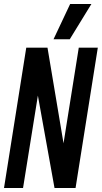

<svg xmlns="http://www.w3.org/2000/svg" viewBox="-26 -938 508 958"><path d="M-6 0 105 -700H211L291 -223L367 -700H462L351 0H246L163 -461L89 0ZM241 -742 324 -918H430L322 -742Z"/></svg>

Font: Georama Condensed SemiBold
Style: Italic
Weight: 600
Width: 3
Italic angle: -9°
Designer: Jean-Baptiste Levee
Foundry: Production Type
Version: Version 1.000